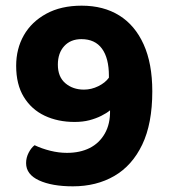

<svg xmlns="http://www.w3.org/2000/svg" viewBox="-20 -642 597 677"><path d="M72 -67Q72 -86 81 -103.5Q90 -121 102 -130Q127 -118 157 -110.5Q187 -103 216 -103Q262 -103 296 -120Q330 -137 349.5 -171Q369 -205 368 -253Q356 -243 337 -233.5Q318 -224 295 -218Q272 -212 243 -212Q184 -212 137.5 -234Q91 -256 64 -300Q37 -344 37 -410Q37 -470 64 -517.5Q91 -565 143 -593.5Q195 -622 268 -622Q345 -622 400.5 -587.5Q456 -553 486.5 -485.5Q517 -418 517 -320Q517 -206 481.5 -132Q446 -58 383 -21.5Q320 15 237 15Q163 15 117.5 -6Q72 -27 72 -67ZM276 -326Q302 -326 326.5 -338Q351 -350 364 -368V-375Q364 -437 339.5 -470.5Q315 -504 267 -504Q229 -504 206.5 -479.5Q184 -455 184 -414Q184 -371 210.5 -348.5Q237 -326 276 -326Z"/></svg>

Font: Baloo Bhaijaan 2
Style: Bold
Weight: 700
Designer: Sanskriti Dholi, Noopur Datye and Ek Type
Foundry: Ek Type
Version: Version 1.701